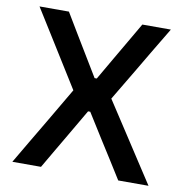

<svg xmlns="http://www.w3.org/2000/svg" viewBox="-80 -791 850 868"><g transform="rotate(10 345.0 -356.5)"><path d="M33 0Q62 -49 91.5 -99.5Q121 -150 154 -205L248.5 -366L166.5 -497.5Q135 -548.5 102.5 -600.2Q70 -652 32 -713H167Q194.5 -667 221 -623Q247.5 -579 271.5 -539.5L333.5 -437H343.5L403.5 -540.5Q427 -580.5 452.5 -624.5Q478 -668.5 504 -713H635Q600.5 -655.5 569.2 -603.2Q538 -551 512 -506.5L424 -359L515 -219.5Q552.5 -162 586.8 -109.2Q621 -56.5 658 0H519Q491 -45 465.8 -85Q440.5 -125 417 -162L340.5 -284H330.5L259 -161.5Q236 -122.5 213.2 -83.5Q190.5 -44.5 164.5 0Z"/></g></svg>

Font: Commissioner Medium
Style: Regular
Weight: 500
Designer: Kostas Bartsokas
Foundry: Kostas Bartsokas
Version: Version 1.000; ttfautohint (v1.8.3)